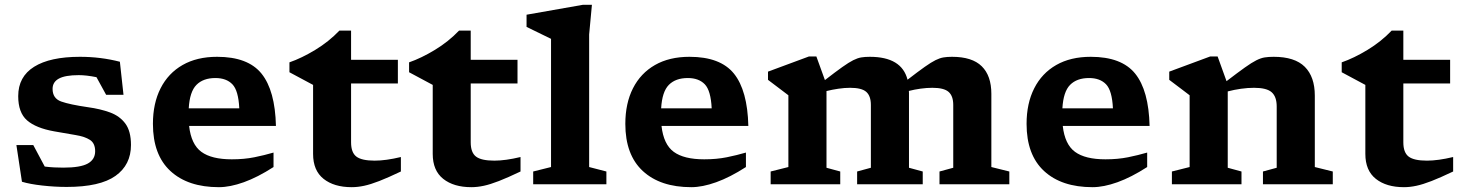

<svg xmlns="http://www.w3.org/2000/svg" viewBox="-20 -764 6066 796"><path d="M311.5 -528.5Q397.5 -528.5 477 -508L492 -371H420L380 -444Q338 -452.5 306.5 -452.5Q250.5 -452.5 224.2 -438.2Q198 -424 198 -395.5Q198 -356 233.5 -343.2Q269 -330.5 345 -319.5Q396 -312.5 436.2 -297.8Q476.5 -283 499.8 -251.5Q523 -220 523 -163Q523 -80.5 458.8 -34.8Q394.5 11 256.5 11Q207 11 155.5 5.2Q104 -0.5 71 -10.5L48 -162.5H118L165.5 -73.5Q184.5 -71 204.5 -70Q224.5 -69 242.5 -69Q313.5 -69 344 -86Q374.5 -103 374.5 -137Q374.5 -170 353 -184Q331.5 -198 293 -204.2Q254.5 -210.5 204.5 -219.5Q129 -233 92.2 -265Q55.5 -297 55.5 -365.5Q55.5 -446 121.5 -487.2Q187.5 -528.5 311.5 -528.5Z M880 -528.5Q1008 -528.5 1064.2 -458.8Q1120.5 -389 1124 -242H764Q772.5 -165.5 814.8 -134.5Q857 -103.5 941 -103.5Q992.5 -103.5 1034.5 -112Q1076.5 -120.5 1114 -131.5V-71.5Q1048 -29 990.8 -8.5Q933.5 12 887.5 12Q759 12 686.5 -55Q614 -122 614 -250.5Q614 -335.5 645.8 -398Q677.5 -460.5 737 -494.5Q796.5 -528.5 880 -528.5ZM873 -440.5Q822.5 -440.5 794.5 -412.2Q766.5 -384 762.5 -315H972Q968.5 -388.5 943.5 -414.5Q918.5 -440.5 873 -440.5Z M1435.5 -174Q1435.5 -131.5 1457.5 -114.8Q1479.5 -98 1533.5 -98Q1579.5 -98 1642 -113V-53Q1588.5 -27.5 1552.5 -13.5Q1516.5 0.5 1489.8 6.2Q1463 12 1438 12Q1365 12 1321.5 -22.5Q1278 -57 1278 -126V-412L1180 -464.5V-505.5Q1230.5 -523 1287 -557.2Q1343.5 -591.5 1387 -637H1435.5V-516H1629.5V-418H1435.5Z M1931.5 -174Q1931.5 -131.5 1953.5 -114.8Q1975.5 -98 2029.5 -98Q2075.5 -98 2138 -113V-53Q2084.5 -27.5 2048.5 -13.5Q2012.5 0.5 1985.8 6.2Q1959 12 1934 12Q1861 12 1817.5 -22.5Q1774 -57 1774 -126V-412L1676 -464.5V-505.5Q1726.5 -523 1783 -557.2Q1839.5 -591.5 1883 -637H1931.5V-516H2125.5V-418H1931.5Z M2422.5 -71.5 2494 -53V0H2190.5V-53L2264.5 -71.5V-603Q2255 -608 2223.5 -623Q2192 -638 2163 -652.5V-703L2396 -744H2434L2422.5 -621Z M2838.5 -528.5Q2966.5 -528.5 3022.8 -458.8Q3079 -389 3082.5 -242H2722.5Q2731 -165.5 2773.2 -134.5Q2815.5 -103.5 2899.5 -103.5Q2951 -103.5 2993 -112Q3035 -120.5 3072.5 -131.5V-71.5Q3006.5 -29 2949.2 -8.5Q2892 12 2846 12Q2717.5 12 2645 -55Q2572.5 -122 2572.5 -250.5Q2572.5 -335.5 2604.2 -398Q2636 -460.5 2695.5 -494.5Q2755 -528.5 2838.5 -528.5ZM2831.5 -440.5Q2781 -440.5 2753 -412.2Q2725 -384 2721 -315H2930.5Q2927 -388.5 2902 -414.5Q2877 -440.5 2831.5 -440.5Z M3748.5 -379V-68.5L3805.5 -53V0H3533.5V-53L3590.5 -68.5V-329Q3590.5 -366 3571.5 -383Q3552.5 -400 3504.5 -400Q3481.5 -400 3456 -396.2Q3430.5 -392.5 3406.5 -386.5V-68.5L3463.5 -53V0H3175V-53L3248.5 -71.5V-369Q3240.5 -375.5 3219.2 -391.2Q3198 -407 3164 -433V-467L3334 -530H3364.5L3400 -432Q3444.5 -466.5 3472 -486Q3499.5 -505.5 3517.5 -514.5Q3535.5 -523.5 3550.8 -526Q3566 -528.5 3586 -528.5Q3718.5 -528.5 3742.5 -433.5Q3786.5 -467.5 3813.8 -486.8Q3841 -506 3858.8 -514.8Q3876.5 -523.5 3891.8 -526Q3907 -528.5 3927 -528.5Q4010.5 -528.5 4050.2 -489.2Q4090 -450 4090 -375V-71.5L4164.5 -53V0H3875V-53L3932 -68.5V-329Q3932 -366 3912.8 -383Q3893.5 -400 3845.5 -400Q3822 -400 3796.8 -396.5Q3771.5 -393 3748 -387Q3748.5 -383.5 3748.5 -379Z M4502 -528.5Q4630 -528.5 4686.2 -458.8Q4742.5 -389 4746 -242H4386Q4394.5 -165.5 4436.8 -134.5Q4479 -103.5 4563 -103.5Q4614.5 -103.5 4656.5 -112Q4698.5 -120.5 4736 -131.5V-71.5Q4670 -29 4612.8 -8.5Q4555.5 12 4509.5 12Q4381 12 4308.5 -55Q4236 -122 4236 -250.5Q4236 -335.5 4267.8 -398Q4299.5 -460.5 4359 -494.5Q4418.5 -528.5 4502 -528.5ZM4495 -440.5Q4444.5 -440.5 4416.5 -412.2Q4388.5 -384 4384.5 -315H4594Q4590.5 -388.5 4565.5 -414.5Q4540.5 -440.5 4495 -440.5Z M5216 -53 5273 -68.5V-322.5Q5273 -363 5252.2 -381.5Q5231.5 -400 5179 -400Q5153 -400 5124.8 -396Q5096.5 -392 5070 -385V-68.5L5127 -53V0H4838.5V-53L4912 -71.5V-369Q4904 -375.5 4882.8 -391.2Q4861.5 -407 4827.5 -433V-467L4997.5 -530H5028L5065 -427.5Q5112 -463.5 5140.8 -484Q5169.5 -504.5 5188.5 -514Q5207.5 -523.5 5223.5 -526Q5239.5 -528.5 5260.5 -528.5Q5348 -528.5 5389.5 -487Q5431 -445.5 5431 -367.5V-71.5L5505.5 -53V0H5216Z M5798 -174Q5798 -131.5 5820 -114.8Q5842 -98 5896 -98Q5942 -98 6004.5 -113V-53Q5951 -27.5 5915 -13.5Q5879 0.5 5852.2 6.2Q5825.5 12 5800.5 12Q5727.5 12 5684 -22.5Q5640.5 -57 5640.5 -126V-412L5542.5 -464.5V-505.5Q5593 -523 5649.5 -557.2Q5706 -591.5 5749.5 -637H5798V-516H5992V-418H5798Z"/></svg>

Font: Newsreader Caption SemiBold
Style: Regular
Weight: 600
Designer: Hugues Gentile
Foundry: Production Type
Version: Version 1.001